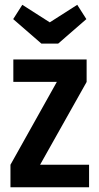

<svg xmlns="http://www.w3.org/2000/svg" viewBox="-20 -795 420 815"><path d="M358.1 -95.6H150.1L347.7 -447.1V-542.7H36.6V-447.4H221.3L24.4 -95.6V0H358.1ZM226.9 -609.9 346.6 -713.9 307.9 -774.6 191.3 -700.1 74.7 -774.6 36 -713.9 155.7 -609.9Z"/></svg>

Font: Secuela Black
Style: Regular
Weight: 900
Designer: Fernando Haro
Foundry: deFharo
Version: Version 1.704